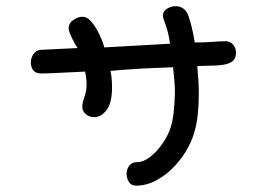

<svg xmlns="http://www.w3.org/2000/svg" viewBox="-20 -584 845 605"><path d="M109.4 -352.5Q92.8 -352.5 85 -362.3Q77.1 -372.1 77.1 -387.7Q77.1 -400.4 84.5 -412.1Q91.8 -423.8 105.5 -426.8L224.6 -432.6Q221.7 -436.5 216.8 -444.8Q211.9 -453.1 207.5 -462.4Q203.1 -471.7 199.7 -480Q196.3 -488.3 196.3 -494.1Q196.3 -510.7 210.9 -521Q225.6 -531.2 240.2 -531.2Q252.9 -531.2 264.2 -519.5Q275.4 -507.8 284.7 -491.7Q293.9 -475.6 300.3 -459.5Q306.6 -443.4 308.6 -434.6L515.6 -446.3Q510.7 -482.4 502 -505.4Q493.2 -528.3 493.2 -534.2Q493.2 -547.9 505.9 -556.2Q518.6 -564.5 533.2 -564.5Q561.5 -564.5 572.8 -536.1Q584 -507.8 593.8 -450.2Q625 -450.2 649.9 -452.1Q674.8 -454.1 691.4 -454.1Q705.1 -454.1 714.4 -443.4Q723.6 -432.6 723.6 -418.9Q723.6 -402.3 715.8 -394Q708 -385.7 692.4 -381.8Q676.8 -377.9 653.8 -377.4Q630.9 -377 601.6 -376Q603.5 -354.5 605 -333Q606.4 -311.5 606.4 -289.1Q606.4 -252.9 603 -221.2Q599.6 -189.5 590.3 -160.6Q581.1 -131.8 564.5 -105Q547.9 -78.1 522.5 -52.7Q500 -30.3 470.2 -14.6Q440.4 1 408.2 1Q393.6 1 386.2 -10.7Q378.9 -22.5 378.9 -36.1Q378.9 -50.8 387.2 -62Q395.5 -73.2 412.1 -73.2Q427.7 -73.2 443.4 -83Q459 -92.8 472.7 -107.4Q486.3 -122.1 497.1 -139.2Q507.8 -156.2 513.7 -170.9Q523.4 -196.3 526.9 -227.1Q530.3 -257.8 531.2 -289.1Q531.2 -310.5 529.3 -331.5Q527.3 -352.5 525.4 -372.1L429.7 -368.2Q404.3 -366.2 378.4 -364.7Q352.5 -363.3 328.1 -360.4Q331.1 -346.7 332 -334Q333 -321.3 333 -308.6Q333 -259.8 315.9 -237.3Q298.8 -214.8 276.4 -214.8Q261.7 -214.8 250.5 -224.1Q239.3 -233.4 239.3 -247.1Q239.3 -259.8 246.1 -278.8Q252.9 -297.9 252.9 -317.4Q252.9 -336.9 248 -358.4L167 -354.5Q148.4 -353.5 133.8 -353Q119.1 -352.5 109.4 -352.5Z"/></svg>

Font: Gamja Flower
Style: Regular
Weight: 400
Designer: YoonDesign Inc.
Foundry: YoonDesign Inc.
Version: Version 3.00;build 20171102